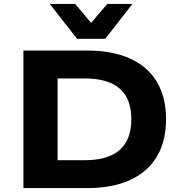

<svg xmlns="http://www.w3.org/2000/svg" viewBox="-20 -964 944 984"><path d="M100 0V-705H426Q556 -705 646.5 -664Q737 -623 784 -544.5Q831 -466 831 -353Q831 -240 783.5 -161Q736 -82 646 -41Q556 0 426 0ZM275 -143H414Q533 -143 593 -195Q653 -247 653 -353Q653 -459 593 -510.5Q533 -562 414 -562H275ZM375 -765 235 -944H365L447 -847L530 -944H659L519 -765Z"/></svg>

Font: Nunito Sans 7pt SemiExpanded ExtraBold
Style: Regular
Weight: 800
Width: 6
Designer: Vernon Adams
Foundry: Vernon Adams
Version: Version 3.101;gftools[0.9.27]